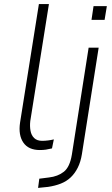

<svg xmlns="http://www.w3.org/2000/svg" viewBox="-20 -725 547 938"><path d="M175 8Q119 8 94 -28.5Q69 -65 78 -126L170 -705H219L128 -134Q125 -109 129 -86.5Q133 -64 147 -50.5Q161 -37 186 -37Q200 -37 215.5 -39Q231 -41 243 -44L234 0Q218 4 204.5 6Q191 8 175 8ZM427 -628 437 -695H502L491 -628ZM166 193 172 148 219 142Q263 137 292 114Q321 91 331 31L413 -492H462L380 29Q374 66 360 94Q346 122 325.5 141.5Q305 161 277 172Q249 183 215 188Z"/></svg>

Font: Nunito Sans 7pt SemiCondensed ExtraLight
Style: Italic
Weight: 250
Width: 4
Italic angle: -9°
Designer: Vernon Adams
Foundry: Vernon Adams
Version: Version 3.101;gftools[0.9.27]